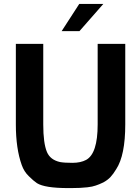

<svg xmlns="http://www.w3.org/2000/svg" viewBox="-20 -956 704 981"><path d="M295 -797 385 -936H508L386 -797ZM343 5H329Q209 5 169 -20Q151 -32 127 -56Q103 -79 91 -113Q61 -197 61 -320V-732H201V-320Q201 -224 220 -179Q237 -139 287 -128Q309 -124 350 -124Q392 -124 420 -139Q479 -171 479 -320V-732H620V-320Q620 -163 574 -92Q559 -67 544.5 -51.5Q530 -36 508 -24Q485 -13 469 -8Q453 -2 426 1Q392 5 343 5Z"/></svg>

Font: Mina
Style: Bold
Weight: 700
Version: Version 1.000